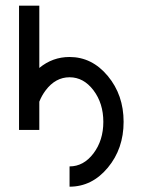

<svg xmlns="http://www.w3.org/2000/svg" viewBox="-20 -665 516 694"><path d="M231.4 9.8V-63.5Q282.2 -63.5 317.9 -110.6Q353.5 -157.7 353.5 -224.6Q353.5 -291.5 317.9 -338.6Q282.2 -385.7 231.4 -385.7Q180.7 -385.7 145 -338.4Q130.9 -319.8 122.1 -297.4V-195.3H48.8V-644.5H122.1V-419.4Q169.9 -459 231.4 -459Q312.5 -459 369.6 -390.4Q426.8 -321.8 426.8 -224.6Q426.8 -127.4 369.6 -58.8Q312.5 9.8 231.4 9.8Z"/></svg>

Font: Catrinity
Style: Regular
Weight: 400
Designer: Alexander Lange
Foundry: High-Logic / Made with FontCreator
Version: Version 2.090;May 20, 2024;FontCreator 15.0.0.2974 64-bit